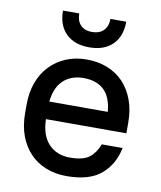

<svg xmlns="http://www.w3.org/2000/svg" viewBox="-81 -765 701 837"><g transform="rotate(10 270.0 -346.0)"><path d="M270 8Q220 8 178.5 -8.5Q137 -25 107.5 -56Q78 -87 61.5 -131Q45 -175 45 -231V-269Q45 -324 61.5 -368Q78 -412 108 -443Q138 -474 179 -491Q220 -508 270 -508Q320 -508 361.5 -491.5Q403 -475 432.5 -444Q462 -413 478.5 -368.5Q495 -324 495 -269V-221H139Q141 -148 177 -111Q213 -74 270 -74Q329 -74 356 -95Q383 -116 398 -155H490Q475 -81 423 -36.5Q371 8 270 8ZM270 -426Q216 -426 181.5 -394.5Q147 -363 140 -299H399Q393 -365 360 -395.5Q327 -426 270 -426ZM270 -562Q204 -562 167 -598.5Q130 -635 130 -700H202Q202 -667 220 -648.5Q238 -630 270 -630Q303 -630 321.5 -648.5Q340 -667 340 -700H410Q410 -635 373 -598.5Q336 -562 270 -562Z"/></g></svg>

Font: Retni Sans Medium
Style: Regular
Weight: 500
Designer: Vitaly Kuzmin
Foundry: ParaType Ltd.
Version: Version 1.00;March 2, 2019;FontCreator 11.5.0.2425 64-bit; t